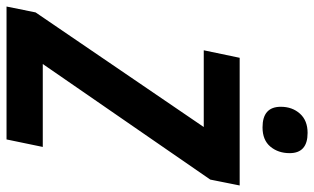

<svg xmlns="http://www.w3.org/2000/svg" viewBox="-241 -755 962 588"><g transform="rotate(90 240.0 -461.0)"><path d="M415 -867Q415 -922 353 -922Q315 -922 294 -898.5Q273 -875 273 -840Q273 -784 336 -784Q375 -784 395 -808Q415 -832 415 -867ZM373 0 396 -111H142L496 -624L514 -714H123L100 -604H335L-16 -89L-34 0Z"/></g></svg>

Font: Noto Sans UI SemiCondensed
Style: Bold Italic
Weight: 700
Width: 4
Designer: Monotype Design Team
Foundry: Monotype Imaging Inc.
Version: 1.001